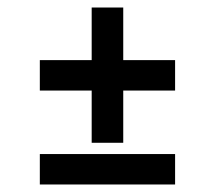

<svg xmlns="http://www.w3.org/2000/svg" viewBox="-20 -591 564 511"><path d="M308 -211H224V-350H86V-431H224V-571H308V-431H446V-350H308ZM446 -100H86V-181H446Z"/></svg>

Font: Josefin Slab
Style: Bold
Weight: 700
Designer: Santiago Orozco
Foundry: Typemade
Version: Version 2.000